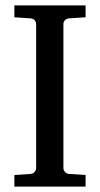

<svg xmlns="http://www.w3.org/2000/svg" viewBox="-20 -691 370 711"><path d="M33.2 0V-43L92.8 -46.9Q103.5 -47.9 108.6 -54.7Q113.8 -61.5 113.8 -68.8V-602.1Q113.8 -609.4 108.6 -615.7Q103.5 -622.1 92.8 -623L33.2 -627V-670.9H296.9V-627L235.8 -623Q225.6 -622.1 220.2 -615.7Q214.8 -609.4 214.8 -602.1V-68.8Q214.8 -61.5 220.2 -54.7Q225.6 -47.9 235.8 -46.9L296.9 -43V0Z"/></svg>

Font: Charis SIL Cyr
Style: Regular
Weight: 400
Foundry: SIL International
Version: Version 5.000